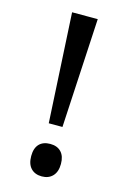

<svg xmlns="http://www.w3.org/2000/svg" viewBox="-106 -709 510 773"><g transform="rotate(15 149.0 -322.0)"><path d="M177.7 -201.2H120.6L95.7 -657.2H202.6ZM148.4 -122.6Q177.7 -122.6 194.1 -105.2Q210.4 -87.9 210.4 -55.7Q210.4 -22.9 193.6 -5.1Q176.8 12.7 148.4 12.7Q119.6 12.7 103 -4.9Q86.4 -22.5 86.4 -55.7Q86.4 -88.4 102.5 -105.5Q118.7 -122.6 148.4 -122.6Z"/></g></svg>

Font: Noto Sans Telugu
Style: Regular
Weight: 400
Designer: Monotype Design team
Foundry: Monotype Imaging Inc.
Version: Version 1.04 uh